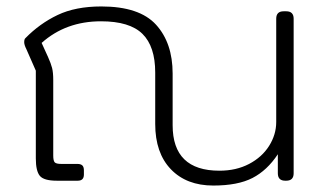

<svg xmlns="http://www.w3.org/2000/svg" viewBox="-20 -560 1005 595"><path d="M461 -176V-335Q461 -416 421.5 -455Q382 -494 293 -494Q184 -494 109 -427L129 -383Q138 -363 141.5 -349Q145 -335 145 -312V-78Q145 -62 149.5 -57Q154 -52 170 -52H220Q230 -52 235 -47.5Q240 -43 240 -32V-19Q240 0 221 0H156Q116 0 103.5 -15Q91 -30 91 -69V-341L62 -407Q55 -421 55 -429Q55 -439 59 -442Q103 -487 158.5 -513.5Q214 -540 294 -540Q412 -540 463.5 -483.5Q515 -427 515 -332V-172Q515 -31 660 -31Q712 -31 752 -52Q792 -73 814 -108Q836 -143 836 -182V-502Q836 -525 859 -525H867Q890 -525 890 -502V-23Q890 0 867 0H864Q841 0 841 -23V-82Q808 -32 762.5 -8.5Q717 15 641 15Q558 15 509.5 -35.5Q461 -86 461 -176Z"/></svg>

Font: Mitr ExtraLight
Style: Regular
Weight: 250
Designer: Thanarat Vachiruckul
Foundry: Cadson Demak Co.,Ltd.
Version: Version 1.000